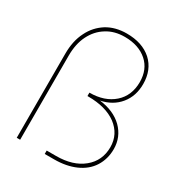

<svg xmlns="http://www.w3.org/2000/svg" viewBox="-175 -861 916 980"><g transform="rotate(30 283.0 -371.0)"><path d="M95 -626C76 -589 67 -545 67 -496V0H87V-496C87 -541 95 -581 112 -615C129 -649 152 -675 183 -694C213 -713 248 -722 288 -722C343 -722 387 -707 420 -678C453 -649 469 -609 469 -560C469 -507 451 -464 416 -433C380 -401 332 -385 273 -385V-365H278C347 -365 402 -350 443 -320C484 -289 505 -248 505 -197C505 -144 485 -101 446 -69C406 -36 353 -20 287 -20H232V0H287C335 0 377 -8 413 -24C449 -40 477 -63 496 -93C515 -123 525 -158 525 -197C525 -245 508 -285 475 -318C441 -351 396 -370 340 -377C385 -386 422 -407 449 -440C476 -473 489 -513 489 -560C489 -615 471 -660 435 -693C398 -726 349 -742 288 -742C244 -742 205 -732 172 -712C139 -691 113 -663 95 -626Z"/></g></svg>

Font: Argentum Sans Thin
Style: Regular
Weight: 250
Designer: Julieta Ulanovsky
Foundry: Julieta Ulanovsky
Version: Version 5.001;February 15, 2019;FontCreator 11.5.0.2425 64-b